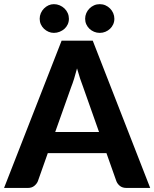

<svg xmlns="http://www.w3.org/2000/svg" viewBox="-29 -926 760 946"><path d="M0 0ZM711 0H594.5Q575 0 562.8 -9.2Q550.5 -18.5 544.5 -33L495.5 -171.5H206.5L157.5 -33Q152.5 -20.5 140 -10.2Q127.5 0 108.5 0H-9L274.5 -725.5H428ZM243 -275.5H459L380.5 -497.5Q373.5 -515 365.8 -538.5Q358 -562 350.5 -589Q343.5 -561.5 336 -537.8Q328.5 -514 321.5 -496.5ZM310.5 -833.5Q310.5 -819 304.8 -806.2Q299 -793.5 288.8 -784.2Q278.5 -775 265 -769.5Q251.5 -764 236.5 -764Q222.5 -764 210 -769.5Q197.5 -775 187.8 -784.2Q178 -793.5 172.2 -806.2Q166.5 -819 166.5 -833.5Q166.5 -848 172.2 -861.2Q178 -874.5 187.8 -884.2Q197.5 -894 210 -899.8Q222.5 -905.5 236.5 -905.5Q251.5 -905.5 265 -899.8Q278.5 -894 288.8 -884.2Q299 -874.5 304.8 -861.2Q310.5 -848 310.5 -833.5ZM534.5 -833.5Q534.5 -819 528.8 -806.2Q523 -793.5 513.2 -784.2Q503.5 -775 490.5 -769.5Q477.5 -764 462.5 -764Q447.5 -764 434.5 -769.5Q421.5 -775 411.8 -784.2Q402 -793.5 396.2 -806.2Q390.5 -819 390.5 -833.5Q390.5 -848 396.2 -861.2Q402 -874.5 411.8 -884.2Q421.5 -894 434.5 -899.8Q447.5 -905.5 462.5 -905.5Q477.5 -905.5 490.5 -899.8Q503.5 -894 513.2 -884.2Q523 -874.5 528.8 -861.2Q534.5 -848 534.5 -833.5Z"/></svg>

Font: Lato Heavy
Style: Regular
Weight: 800
Designer: Lukasz Dziedzic
Foundry: tyPoland Lukasz Dziedzic
Version: Version 2.007; 2014-02-27